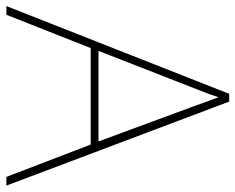

<svg xmlns="http://www.w3.org/2000/svg" viewBox="-90 -666 756 617"><g transform="rotate(90 288.5 -358.0)"><path d="M549 0 445 -271H135L28 0H0L282 -716H307L577 0ZM325 -594Q319 -611 311 -632.5Q303 -654 293 -682Q286 -660 277 -636.5Q268 -613 260 -593L144 -296H435Z"/></g></svg>

Font: Noto Sans Bengali UI Thin
Style: Regular
Weight: 100
Designer: Jelle Bosma - Monotype Design Team
Foundry: Monotype Imaging Inc.
Version: Version 2.003; ttfautohint (v1.8.4.7-5d5b)